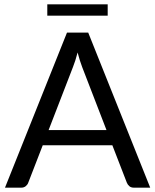

<svg xmlns="http://www.w3.org/2000/svg" viewBox="-20 -867 717 887"><path d="M472 -266 359.5 -557.5Q354.5 -570.5 349 -587.8Q343.5 -605 338.5 -624.5Q328 -584 317 -557L204.5 -266ZM674 0H599Q586 0 578 -6.5Q570 -13 566 -23L499 -196H177.5L110.5 -23Q107.5 -14 99 -7Q90.5 0 78 0H3L289.5 -716.5H387.5ZM198.5 -847H477.5V-794.5H198.5Z"/></svg>

Font: Lato-Regular
Style: Regular
Weight: 400
Designer: Lukasz Dziedzic with Adam Twardoch and Botio Nikoltchev
Foundry: tyPoland Lukasz Dziedzic
Version: Version 2.015; 2015-08-06; http://www.latofonts.com/